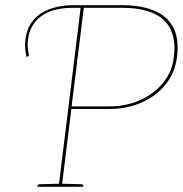

<svg xmlns="http://www.w3.org/2000/svg" viewBox="-20 -720 705 740"><path d="M206 0 292 -700H450Q526 -700 576.5 -678Q627 -656 649 -612Q671 -568 662 -500Q655 -441 619 -395.5Q583 -350 526 -325Q469 -300 401 -300H255L218 0ZM256 -310H402Q467 -310 521 -334.5Q575 -359 609.5 -402Q644 -445 650 -500Q662 -594 612 -642Q562 -690 449 -690H303ZM124 0 125 -5Q125 -7 127.5 -8.5Q130 -10 132 -10L209 -12V0ZM215 0 217 -12 294 -10Q296 -10 298.5 -8.5Q301 -7 301 -5L300 0ZM82 -501Q78 -519 77 -535.5Q76 -552 78 -568Q86 -633 135.5 -666.5Q185 -700 264 -700H292L291 -690H263Q182 -690 138.5 -657.5Q95 -625 88 -568Q86 -555 86.5 -541Q87 -527 91 -512Q92 -508 91 -505.5Q90 -503 87 -502Z"/></svg>

Font: Aleo Thin
Style: Italic
Weight: 250
Italic angle: -7°
Designer: Alessio Laiso
Foundry: Alessio Laiso
Version: Version 2.001;gftools[0.9.29]